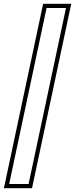

<svg xmlns="http://www.w3.org/2000/svg" viewBox="-42 -770 392 1004"><path d="M-21.5 214 183.5 -750H330.5L125.5 214ZM6 192H107.5L303 -728H201.5Z"/></svg>

Font: Tourney ExtraLight
Style: Italic
Weight: 250
Italic angle: -12°
Version: Version 1.015